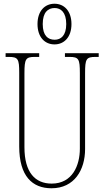

<svg xmlns="http://www.w3.org/2000/svg" viewBox="-20 -999 560 1029"><path d="M272 -761C323 -761 363 -799 363 -870C363 -941 323 -979 272 -979C221 -979 181 -941 181 -870C181 -799 221 -761 272 -761ZM273 -786C237 -786 209 -808 209 -870C209 -933 237 -956 273 -956C306 -956 335 -933 335 -870C335 -808 306 -786 273 -786ZM256 10C379 10 436 -89 436 -200V-607C436 -683 442 -694 492 -694H509V-714H328V-694H352C402 -694 408 -683 408 -607V-202C408 -114 369 -15 257 -15C169 -15 111 -74 111 -210V-606C111 -684 118 -694 167 -694H190V-714H10V-694H27C77 -694 83 -683 83 -609V-214C83 -55 153 10 256 10Z"/></svg>

Font: Noto Serif Lao ExtraCondensed Thin
Style: Regular
Weight: 100
Width: 2
Designer: Monotype Design Team
Foundry: Monotype Imaging Inc.
Version: Version 2.003